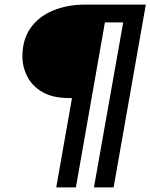

<svg xmlns="http://www.w3.org/2000/svg" viewBox="-20 -720 658 840"><path d="M226 100 295 -291H283Q211 -291 166 -317Q121 -343 99.5 -385Q78 -427 78 -473Q78 -546 113 -596.5Q148 -647 211 -673.5Q274 -700 355 -700H618L477 100H391L519 -622H439L312 100Z"/></svg>

Font: DM Sans 17pt Medium
Style: Italic
Weight: 500
Italic angle: -10°
Version: Version 4.004;gftools[0.9.30]